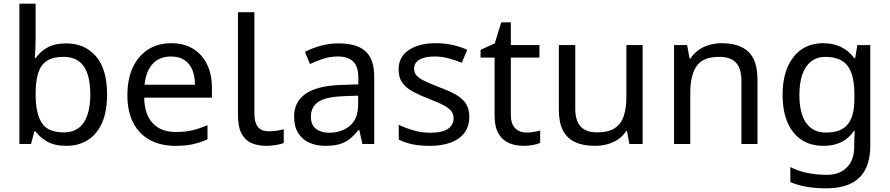

<svg xmlns="http://www.w3.org/2000/svg" viewBox="-20 -780 4819 1040"><path d="M173 -575Q173 -541 171.5 -511.5Q170 -482 168 -465H173Q196 -499 236 -522Q276 -545 339 -545Q439 -545 499.5 -475.5Q560 -406 560 -268Q560 -176 532.5 -114Q505 -52 455 -21Q405 10 339 10Q276 10 236 -13Q196 -36 173 -68H166L148 0H85V-760H173ZM324 -472Q267 -472 234 -450.5Q201 -429 187 -384.5Q173 -340 173 -271V-267Q173 -168 205.5 -115.5Q238 -63 326 -63Q398 -63 433.5 -116Q469 -169 469 -269Q469 -370 433.5 -421Q398 -472 324 -472Z M907 -546Q976 -546 1025.5 -516Q1075 -486 1101.5 -431.5Q1128 -377 1128 -304V-251H761Q763 -160 807.5 -112.5Q852 -65 932 -65Q983 -65 1022.5 -74.5Q1062 -84 1104 -102V-25Q1063 -7 1023 1.5Q983 10 928 10Q852 10 793.5 -21Q735 -52 702.5 -113.5Q670 -175 670 -264Q670 -352 699.5 -415Q729 -478 782.5 -512Q836 -546 907 -546ZM906 -474Q843 -474 806.5 -433.5Q770 -393 763 -321H1036Q1036 -367 1022 -401Q1008 -435 979.5 -454.5Q951 -474 906 -474Z M1422 10Q1378 10 1343.5 -4.5Q1309 -19 1289 -55.5Q1269 -92 1269 -157V-714H1358V-165Q1358 -117 1376.5 -93Q1395 -69 1435 -69Q1457 -69 1480.5 -72.5Q1504 -76 1517 -80V-6Q1503 1 1475.5 5.5Q1448 10 1422 10Z M1815 -545Q1913 -545 1960 -502Q2007 -459 2007 -365V0H1943L1926 -76H1922Q1899 -47 1874.5 -27.5Q1850 -8 1818.5 1Q1787 10 1742 10Q1694 10 1655.5 -7Q1617 -24 1595 -59.5Q1573 -95 1573 -149Q1573 -229 1636 -272.5Q1699 -316 1830 -320L1921 -323V-355Q1921 -422 1892 -448Q1863 -474 1810 -474Q1768 -474 1730 -461.5Q1692 -449 1659 -433L1632 -499Q1667 -518 1715 -531.5Q1763 -545 1815 -545ZM1841 -259Q1741 -255 1702.5 -227Q1664 -199 1664 -148Q1664 -103 1691.5 -82Q1719 -61 1762 -61Q1830 -61 1875 -98.5Q1920 -136 1920 -214V-262Z M2522 -148Q2522 -96 2496 -61Q2470 -26 2422 -8Q2374 10 2308 10Q2252 10 2211.5 1Q2171 -8 2140 -24V-104Q2172 -88 2217.5 -74.5Q2263 -61 2310 -61Q2377 -61 2407 -82.5Q2437 -104 2437 -140Q2437 -160 2426 -176Q2415 -192 2386.5 -208Q2358 -224 2305 -244Q2253 -264 2216 -284Q2179 -304 2159 -332Q2139 -360 2139 -404Q2139 -472 2194.5 -509Q2250 -546 2340 -546Q2389 -546 2431.5 -536.5Q2474 -527 2511 -510L2481 -440Q2447 -454 2410 -464Q2373 -474 2334 -474Q2280 -474 2251.5 -456.5Q2223 -439 2223 -409Q2223 -387 2236 -371.5Q2249 -356 2279.5 -341.5Q2310 -327 2361 -307Q2412 -288 2448 -268Q2484 -248 2503 -219.5Q2522 -191 2522 -148Z M2831 -62Q2851 -62 2872 -65.5Q2893 -69 2906 -73V-6Q2892 1 2866 5.5Q2840 10 2816 10Q2774 10 2738.5 -4.5Q2703 -19 2681 -55Q2659 -91 2659 -156V-468H2583V-510L2660 -545L2695 -659H2747V-536H2902V-468H2747V-158Q2747 -109 2770.5 -85.5Q2794 -62 2831 -62Z M3461 -536V0H3389L3376 -71H3372Q3355 -43 3328 -25Q3301 -7 3269 1.5Q3237 10 3202 10Q3138 10 3094.5 -10.5Q3051 -31 3029 -74Q3007 -117 3007 -185V-536H3096V-191Q3096 -127 3125 -95Q3154 -63 3215 -63Q3275 -63 3309.5 -85.5Q3344 -108 3358.5 -151.5Q3373 -195 3373 -257V-536Z M3889 -546Q3985 -546 4034 -499.5Q4083 -453 4083 -349V0H3996V-343Q3996 -408 3967 -440Q3938 -472 3876 -472Q3787 -472 3753 -422Q3719 -372 3719 -278V0H3631V-536H3702L3715 -463H3720Q3738 -491 3764.5 -509.5Q3791 -528 3823 -537Q3855 -546 3889 -546Z M4439 -546Q4492 -546 4534.5 -526Q4577 -506 4607 -465H4612L4624 -536H4694V9Q4694 85 4668 136.5Q4642 188 4589 214Q4536 240 4454 240Q4396 240 4347.5 231.5Q4299 223 4261 206V125Q4299 145 4350 156Q4401 167 4459 167Q4528 167 4567.5 126.5Q4607 86 4607 16V-5Q4607 -17 4608 -39.5Q4609 -62 4610 -71H4606Q4578 -30 4536.5 -10Q4495 10 4440 10Q4336 10 4277.5 -63Q4219 -136 4219 -267Q4219 -395 4277.5 -470.5Q4336 -546 4439 -546ZM4451 -472Q4406 -472 4374.5 -448Q4343 -424 4326.5 -378Q4310 -332 4310 -266Q4310 -167 4346.5 -114.5Q4383 -62 4453 -62Q4494 -62 4523 -72.5Q4552 -83 4571 -105.5Q4590 -128 4599 -163Q4608 -198 4608 -246V-267Q4608 -340 4591.5 -385Q4575 -430 4540 -451Q4505 -472 4451 -472Z"/></svg>

Font: uoriya25
Style: Book
Weight: 400
Designer: Jelle Bosma - Monotype Design Team
Foundry: Monotype Imaging Inc.
Version: Version 2.003